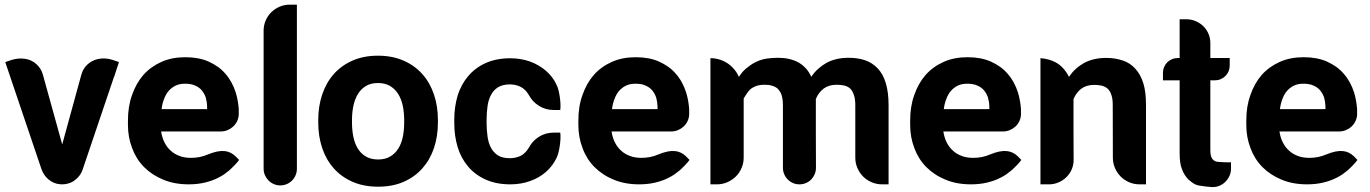

<svg xmlns="http://www.w3.org/2000/svg" viewBox="-20 -771 5731 803"><path d="M477.5 -511.2 457.5 -450.2H457L325.7 -62Q320.8 -47.4 311.3 -35.2Q301.8 -22.9 289.3 -14.6Q276.9 -6.3 261.7 -2.7Q246.6 1 230.5 -0.5Q203.6 -2.9 182.9 -20.5Q162.1 -38.1 153.3 -64L2 -511.2H2.4L2 -511.7H2.9L29.3 -520.5Q57.6 -529.3 85.4 -524.9Q112.3 -521 132.6 -502.4Q152.8 -483.9 159.7 -457.5L240.2 -167L320.3 -459Q327.1 -483.9 345.7 -501.2Q364.3 -518.6 389.2 -523.9Q419.4 -530.8 450.7 -520.5L477.1 -511.7H477.5Z M980 -102.1Q977.1 -97.7 971.9 -91.8Q966.8 -85.9 960.9 -79.8Q955.1 -73.7 949.2 -68.1Q943.4 -62.5 939 -58.6Q929.2 -50.3 918.5 -42.7Q907.7 -35.2 895 -28.8Q882.3 -22 868.2 -16.8Q854 -11.7 838.4 -7.8Q822.8 -3.9 805.4 -2Q788.1 0 769.5 0Q709.5 0 663.1 -19.5Q639.2 -29.3 619.1 -42.5Q599.1 -55.7 582.5 -72.3Q549.3 -106 532.7 -151.4Q515.1 -196.8 515.1 -248.5V-267.1Q515.1 -296.4 519.3 -322.8Q523.4 -349.1 532.2 -373.5Q549.3 -422.9 579.6 -457.5Q610.4 -492.2 655.3 -512.2Q698.7 -531.7 754.9 -531.7Q811 -531.7 852.1 -513.7Q873.5 -503.9 891.1 -491.5Q908.7 -479 922.9 -462.4Q937.5 -445.8 948.2 -426Q959 -406.2 966.3 -382.8Q975.6 -352.1 978.5 -315.4V-290.5Q977.5 -275.9 971.2 -263.2Q964.8 -250.5 954.6 -241.2Q944.3 -231.9 931.2 -226.6Q918 -221.2 903.3 -221.2H653.8Q655.8 -208.5 659.2 -197.3Q662.6 -186 667.5 -176.3Q677.7 -155.3 693.8 -141.1Q708.5 -127 731 -118.7Q751 -110.8 778.8 -110.8Q816.4 -110.8 848.1 -124.5Q870.6 -133.8 887.9 -137.2Q905.3 -140.6 919.2 -139.2Q933.1 -137.7 944.3 -132.1Q955.6 -126.5 965.3 -117.2ZM666.5 -357.9Q662.6 -348.1 659.9 -337.4Q657.2 -326.7 655.8 -314.5H846.2V-325.7Q845.7 -345.2 840.3 -363.8Q834.5 -380.4 823.2 -394Q812 -406.7 794.9 -413.6Q786.6 -417.5 776.1 -419.2Q765.6 -420.9 754.4 -420.9Q731 -420.9 714.8 -413.1Q706.5 -409.2 699.5 -403.8Q692.4 -398.4 686 -391.6Q673.8 -377.4 666.5 -357.9Z M1221.7 -751.5V-65.4Q1221.7 -50.8 1216.3 -38.1Q1210.9 -25.4 1201.4 -15.9Q1191.9 -6.3 1179.2 -1Q1166.5 4.4 1152.3 4.4Q1138.2 4.4 1125.5 -1Q1112.8 -6.3 1103.3 -15.9Q1093.8 -25.4 1088.1 -38.1Q1082.5 -50.8 1082.5 -65.4V-642.6Q1082.5 -665 1091.1 -685.1Q1099.6 -705.1 1114.5 -719.7Q1129.4 -734.4 1149.2 -742.9Q1168.9 -751.5 1191.9 -751.5Z M1311 -269Q1311 -326.7 1327.6 -376Q1344.2 -425.3 1376 -461.2Q1407.7 -497.1 1454.3 -517.6Q1501 -538.1 1560.5 -538.1Q1620.6 -538.1 1667.5 -517.6Q1714.4 -497.1 1746.3 -461.2Q1778.3 -425.3 1794.9 -376Q1811.5 -326.7 1811.5 -269V-258.8Q1811.5 -200.7 1794.9 -151.6Q1778.3 -102.5 1746.3 -66.7Q1714.4 -30.8 1668 -10.5Q1621.6 9.8 1561.5 9.8Q1501.5 9.8 1454.8 -10.5Q1408.2 -30.8 1376.2 -66.7Q1344.2 -102.5 1327.6 -151.6Q1311 -200.7 1311 -258.8ZM1452.1 -258.8Q1452.1 -226.6 1458 -198.2Q1463.9 -169.9 1476.8 -149.2Q1489.7 -128.4 1510.5 -116.2Q1531.2 -104 1561.5 -104Q1590.8 -104 1611.6 -116.2Q1632.3 -128.4 1645.5 -149.2Q1658.7 -169.9 1664.6 -198.2Q1670.4 -226.6 1670.4 -258.8V-269Q1670.4 -300.3 1664.6 -328.4Q1658.7 -356.4 1645.5 -377.7Q1632.3 -398.9 1611.3 -411.4Q1590.3 -423.8 1560.5 -423.8Q1531.2 -423.8 1510.5 -411.4Q1489.7 -398.9 1476.8 -377.7Q1463.9 -356.4 1458 -328.4Q1452.1 -300.3 1452.1 -269Z M2323.2 -215.8Q2324.7 -204.1 2324 -189.5Q2323.2 -174.8 2321 -160.2Q2318.8 -145.5 2315.4 -132.3Q2312 -119.1 2307.6 -110.4Q2292 -77.6 2263.2 -51.8Q2234.4 -26.9 2196.8 -13.7Q2158.7 0 2114.3 0Q2055.7 0 2011.2 -20Q1967.3 -39.6 1938 -74.2Q1908.7 -108.4 1894 -155.8Q1879.9 -202.6 1879.9 -256.3V-271Q1879.9 -298.3 1883.5 -323.2Q1887.2 -348.1 1894 -371.6Q1908.7 -418 1938 -452.6Q1967.8 -487.8 2011.2 -507.3Q2055.7 -527.3 2114.3 -527.3Q2136.2 -527.3 2156.7 -523.9Q2177.2 -520.5 2196.8 -513.7Q2234.9 -499.5 2263.2 -475.1Q2292 -450.2 2307.6 -416.5Q2312 -408.2 2315.4 -395Q2318.8 -381.8 2321 -367.2Q2323.2 -352.5 2324 -337.6Q2324.7 -322.8 2323.2 -311H2295.4Q2261.7 -311 2234.1 -328.4Q2206.5 -345.7 2191.9 -373.5Q2187.5 -380.9 2183.1 -386.5Q2178.7 -392.1 2172.9 -397Q2162.6 -406.7 2146 -412.6Q2129.9 -418 2111.8 -418Q2082.5 -418 2062.5 -405.8Q2043.9 -394 2033.2 -373.5Q2022.5 -353 2019 -326.7Q2017.1 -313.5 2016.1 -299.6Q2015.1 -285.6 2015.1 -271V-256.3Q2015.1 -241.7 2016.1 -227.8Q2017.1 -213.9 2019 -200.2Q2022.5 -174.3 2033.2 -153.3Q2043.9 -133.3 2062.5 -121.1Q2081.5 -109.4 2111.8 -109.4Q2129.9 -109.4 2146 -114.7Q2154.3 -117.2 2160.9 -121.1Q2167.5 -125 2172.9 -129.9Q2178.7 -135.3 2183.1 -140.6Q2187.5 -146 2191.9 -153.3Q2206.5 -181.6 2234.1 -199Q2261.7 -216.3 2295.4 -216.3H2323.2Z M2863.8 -102.1Q2860.8 -97.7 2855.7 -91.8Q2850.6 -85.9 2844.7 -79.8Q2838.9 -73.7 2833 -68.1Q2827.1 -62.5 2822.8 -58.6Q2813 -50.3 2802.2 -42.7Q2791.5 -35.2 2778.8 -28.8Q2766.1 -22 2752 -16.8Q2737.8 -11.7 2722.2 -7.8Q2706.5 -3.9 2689.2 -2Q2671.9 0 2653.3 0Q2593.3 0 2546.9 -19.5Q2522.9 -29.3 2502.9 -42.5Q2482.9 -55.7 2466.3 -72.3Q2433.1 -106 2416.5 -151.4Q2398.9 -196.8 2398.9 -248.5V-267.1Q2398.9 -296.4 2403.1 -322.8Q2407.2 -349.1 2416 -373.5Q2433.1 -422.9 2463.4 -457.5Q2494.1 -492.2 2539.1 -512.2Q2582.5 -531.7 2638.7 -531.7Q2694.8 -531.7 2735.8 -513.7Q2757.3 -503.9 2774.9 -491.5Q2792.5 -479 2806.6 -462.4Q2821.3 -445.8 2832 -426Q2842.8 -406.2 2850.1 -382.8Q2859.4 -352.1 2862.3 -315.4V-290.5Q2861.3 -275.9 2855 -263.2Q2848.6 -250.5 2838.4 -241.2Q2828.1 -231.9 2814.9 -226.6Q2801.8 -221.2 2787.1 -221.2H2537.6Q2539.6 -208.5 2543 -197.3Q2546.4 -186 2551.3 -176.3Q2561.5 -155.3 2577.6 -141.1Q2592.3 -127 2614.7 -118.7Q2634.8 -110.8 2662.6 -110.8Q2700.2 -110.8 2731.9 -124.5Q2754.4 -133.8 2771.7 -137.2Q2789.1 -140.6 2803 -139.2Q2816.9 -137.7 2828.1 -132.1Q2839.4 -126.5 2849.1 -117.2ZM2550.3 -357.9Q2546.4 -348.1 2543.7 -337.4Q2541 -326.7 2539.6 -314.5H2730V-325.7Q2729.5 -345.2 2724.1 -363.8Q2718.3 -380.4 2707 -394Q2695.8 -406.7 2678.7 -413.6Q2670.4 -417.5 2659.9 -419.2Q2649.4 -420.9 2638.2 -420.9Q2614.7 -420.9 2598.6 -413.1Q2590.3 -409.2 2583.3 -403.8Q2576.2 -398.4 2569.8 -391.6Q2557.6 -377.4 2550.3 -357.9Z M3684.6 -423.3Q3696.3 -385.3 3696.3 -331.1V0H3668.9Q3646 0 3625.5 -8.8Q3605 -17.6 3589.8 -32.7Q3574.7 -47.9 3565.9 -68.4Q3557.1 -88.9 3557.1 -111.8V-331.1Q3557.1 -357.4 3551.3 -373.5Q3546.4 -389.2 3536.1 -400.4Q3525.4 -409.7 3511.7 -413.1Q3504.4 -415 3496.1 -415.8Q3487.8 -416.5 3479 -416.5Q3446.8 -416.5 3425.3 -400.9Q3402.8 -383.8 3392.1 -356.9V-212.4Q3392.1 -149.4 3392.6 -69.3Q3392.6 -55.2 3387.2 -42.5Q3381.8 -29.8 3372.6 -20.3Q3363.3 -10.7 3350.6 -5.4Q3337.9 0 3323.7 0Q3309.1 0 3296.6 -5.4Q3284.2 -10.7 3274.7 -20.3Q3265.1 -29.8 3259.8 -42.5Q3254.4 -55.2 3254.4 -69.3V-330.1Q3254.4 -355.5 3249 -373Q3246.6 -381.3 3242.4 -387.7Q3238.3 -394 3233.4 -399.4Q3223.1 -408.7 3208.5 -412.6Q3201.2 -415 3192.9 -415.8Q3184.6 -416.5 3175.8 -416.5Q3160.2 -416.5 3148.2 -413.1Q3136.2 -409.7 3125 -402.8Q3114.7 -396 3105.7 -383.1Q3096.7 -370.1 3090.3 -358.9V-111.8Q3090.3 -88.9 3081.5 -68.4Q3072.8 -47.9 3057.4 -32.7Q3042 -17.6 3021.7 -8.8Q3001.5 0 2978 0H2951.2V-527.8Q2974.1 -527.8 2996.6 -519.5Q3005.9 -516.1 3015.9 -510.5Q3025.9 -504.9 3035.6 -496.6Q3045.4 -488.3 3054.4 -476.6Q3063.5 -464.8 3070.3 -449.7L3084 -468.3Q3090.8 -476.1 3099.6 -483.9Q3107.4 -490.7 3118.2 -498.3Q3128.9 -505.9 3143.1 -512.7Q3165 -522.9 3187.7 -526.1Q3210.4 -529.3 3234.9 -529.3Q3282.2 -529.3 3317.9 -510.7Q3335.4 -501 3349.4 -486.1Q3363.3 -471.2 3373 -449.7Q3385.7 -468.8 3401.9 -483.2Q3418 -497.6 3437 -508.3Q3476.1 -529.3 3529.3 -529.3Q3567.4 -529.3 3598.1 -519Q3613.8 -513.7 3627 -504.9Q3640.1 -496.1 3650.9 -484.9Q3673.8 -460.4 3684.6 -423.3Z M4251.5 -102.1Q4248.5 -97.7 4243.4 -91.8Q4238.3 -85.9 4232.4 -79.8Q4226.6 -73.7 4220.7 -68.1Q4214.8 -62.5 4210.4 -58.6Q4200.7 -50.3 4189.9 -42.7Q4179.2 -35.2 4166.5 -28.8Q4153.8 -22 4139.6 -16.8Q4125.5 -11.7 4109.9 -7.8Q4094.2 -3.9 4076.9 -2Q4059.6 0 4041 0Q3981 0 3934.6 -19.5Q3910.6 -29.3 3890.6 -42.5Q3870.6 -55.7 3854 -72.3Q3820.8 -106 3804.2 -151.4Q3786.6 -196.8 3786.6 -248.5V-267.1Q3786.6 -296.4 3790.8 -322.8Q3794.9 -349.1 3803.7 -373.5Q3820.8 -422.9 3851.1 -457.5Q3881.8 -492.2 3926.8 -512.2Q3970.2 -531.7 4026.4 -531.7Q4082.5 -531.7 4123.5 -513.7Q4145 -503.9 4162.6 -491.5Q4180.2 -479 4194.3 -462.4Q4209 -445.8 4219.7 -426Q4230.5 -406.2 4237.8 -382.8Q4247.1 -352.1 4250 -315.4V-290.5Q4249 -275.9 4242.7 -263.2Q4236.3 -250.5 4226.1 -241.2Q4215.8 -231.9 4202.6 -226.6Q4189.5 -221.2 4174.8 -221.2H3925.3Q3927.2 -208.5 3930.7 -197.3Q3934.1 -186 3939 -176.3Q3949.2 -155.3 3965.3 -141.1Q3980 -127 4002.4 -118.7Q4022.5 -110.8 4050.3 -110.8Q4087.9 -110.8 4119.6 -124.5Q4142.1 -133.8 4159.4 -137.2Q4176.8 -140.6 4190.7 -139.2Q4204.6 -137.7 4215.8 -132.1Q4227.1 -126.5 4236.8 -117.2ZM3938 -357.9Q3934.1 -348.1 3931.4 -337.4Q3928.7 -326.7 3927.2 -314.5H4117.7V-325.7Q4117.2 -345.2 4111.8 -363.8Q4106 -380.4 4094.7 -394Q4083.5 -406.7 4066.4 -413.6Q4058.1 -417.5 4047.6 -419.2Q4037.1 -420.9 4025.9 -420.9Q4002.4 -420.9 3986.3 -413.1Q3978 -409.2 3970.9 -403.8Q3963.9 -398.4 3957.5 -391.6Q3945.3 -377.4 3938 -357.9Z M4331.5 0V-527.8Q4367.2 -524.9 4395 -510.3Q4429.7 -491.2 4450.7 -449.7Q4475.6 -486.3 4514.2 -507.8Q4553.7 -528.8 4606.4 -528.8Q4625 -528.8 4642.3 -526.1Q4659.7 -523.4 4675.3 -518.1Q4706.5 -507.8 4727.5 -484.4Q4750 -460.4 4761.7 -422.9Q4767.6 -403.8 4770.3 -381.1Q4772.9 -358.4 4772.9 -330.6V0H4746.1Q4722.7 0 4702.4 -8.8Q4682.1 -17.6 4667 -32.7Q4651.9 -47.9 4643.1 -68.4Q4634.3 -88.9 4634.3 -111.8L4633.8 -330.6Q4633.8 -343.8 4632.6 -354.2Q4631.3 -364.7 4628.4 -373Q4623.5 -389.2 4613.3 -399.4Q4603 -408.7 4588.4 -412.6Q4574.7 -416 4555.7 -416Q4523.9 -416 4502 -399.9Q4481 -383.8 4469.7 -356.4V-228.5Q4469.7 -172.9 4470.2 -102.1Q4470.2 -81.1 4462.2 -62.5Q4454.1 -43.9 4439.9 -30Q4425.8 -16.1 4407 -8.1Q4388.2 0 4367.2 0Z M5069.3 -94.7Q5071.3 -94.2 5080.3 -93.5Q5089.4 -92.8 5099.4 -92.5Q5109.4 -92.3 5117.9 -92Q5126.5 -91.8 5128.4 -92.3V-65.9Q5128.4 -48.8 5121.6 -34.4Q5114.7 -20 5103.5 -9.3Q5092.3 1.5 5077.1 7.1Q5062 12.7 5045.4 11.2Q5033.2 10.3 5020.5 8.8Q5007.8 7.3 4994.1 4.9Q4981 2.4 4970.5 -4.6Q4960 -11.7 4950.7 -20Q4933.1 -37.1 4923.3 -63.5Q4918 -76.7 4915.8 -93Q4913.6 -109.4 4913.6 -128.4V-435.1H4843.8V-467.3Q4843.8 -479.5 4848.6 -490.7Q4853.5 -502 4861.8 -510.3Q4870.1 -518.6 4881.6 -523.4Q4893.1 -528.3 4905.8 -528.3H4913.6V-690.4H4941.9Q4962.4 -690.4 4980.7 -682.6Q4999 -674.8 5012.7 -661.4Q5026.4 -647.9 5034.2 -629.9Q5042 -611.8 5042 -591.3V-528.3H5123V-496.6Q5123 -483.9 5118.2 -472.7Q5113.3 -461.4 5105 -453.1Q5096.7 -444.8 5085.4 -439.9Q5074.2 -435.1 5061.5 -435.1H5042V-142.1Q5042 -127.4 5044.9 -117.2Q5046.9 -112.8 5048.8 -108.9Q5050.8 -105 5054.2 -102.5Q5059.6 -96.7 5069.3 -94.7Z M5657.2 -102.1Q5654.3 -97.7 5649.2 -91.8Q5644 -85.9 5638.2 -79.8Q5632.3 -73.7 5626.5 -68.1Q5620.6 -62.5 5616.2 -58.6Q5606.4 -50.3 5595.7 -42.7Q5585 -35.2 5572.3 -28.8Q5559.6 -22 5545.4 -16.8Q5531.2 -11.7 5515.6 -7.8Q5500 -3.9 5482.7 -2Q5465.3 0 5446.8 0Q5386.7 0 5340.3 -19.5Q5316.4 -29.3 5296.4 -42.5Q5276.4 -55.7 5259.8 -72.3Q5226.6 -106 5210 -151.4Q5192.4 -196.8 5192.4 -248.5V-267.1Q5192.4 -296.4 5196.5 -322.8Q5200.7 -349.1 5209.5 -373.5Q5226.6 -422.9 5256.8 -457.5Q5287.6 -492.2 5332.5 -512.2Q5376 -531.7 5432.1 -531.7Q5488.3 -531.7 5529.3 -513.7Q5550.8 -503.9 5568.4 -491.5Q5585.9 -479 5600.1 -462.4Q5614.7 -445.8 5625.5 -426Q5636.2 -406.2 5643.6 -382.8Q5652.8 -352.1 5655.8 -315.4V-290.5Q5654.8 -275.9 5648.4 -263.2Q5642.1 -250.5 5631.8 -241.2Q5621.6 -231.9 5608.4 -226.6Q5595.2 -221.2 5580.6 -221.2H5331.1Q5333 -208.5 5336.4 -197.3Q5339.8 -186 5344.7 -176.3Q5355 -155.3 5371.1 -141.1Q5385.7 -127 5408.2 -118.7Q5428.2 -110.8 5456.1 -110.8Q5493.7 -110.8 5525.4 -124.5Q5547.9 -133.8 5565.2 -137.2Q5582.5 -140.6 5596.4 -139.2Q5610.4 -137.7 5621.6 -132.1Q5632.8 -126.5 5642.6 -117.2ZM5343.8 -357.9Q5339.8 -348.1 5337.2 -337.4Q5334.5 -326.7 5333 -314.5H5523.4V-325.7Q5522.9 -345.2 5517.6 -363.8Q5511.7 -380.4 5500.5 -394Q5489.3 -406.7 5472.2 -413.6Q5463.9 -417.5 5453.4 -419.2Q5442.9 -420.9 5431.6 -420.9Q5408.2 -420.9 5392.1 -413.1Q5383.8 -409.2 5376.7 -403.8Q5369.6 -398.4 5363.3 -391.6Q5351.1 -377.4 5343.8 -357.9Z"/></svg>

Font: Millunium
Style: Bold
Weight: 700
Designer: kolcsarzsolt
Foundry: Kolcsar Szilard Zsolt
Version: Version 2.000980; 2016